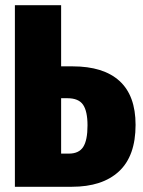

<svg xmlns="http://www.w3.org/2000/svg" viewBox="-20 -715 547 735"><path d="M499 -237Q499 -118 435.5 -59Q372 0 255 0H37V-695H214V-461H258Q376 -461 437.5 -405Q499 -349 499 -237ZM315 -235Q315 -289 298 -314Q281 -339 238 -339H214V-127H244Q282 -127 298.5 -152.5Q315 -178 315 -235Z"/></svg>

Font: Fira Sans Compressed ExtraBold
Style: Regular
Weight: 800
Width: 1
Designer: bBox Type GmbH & Carrois Corporate GbR & Edenspiekermann AG
Foundry: bBox Type GmbH & Carrois Corporate GbR & Edenspiekermann AG
Version: Version 4.301